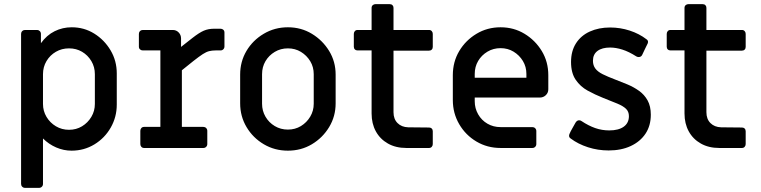

<svg xmlns="http://www.w3.org/2000/svg" viewBox="-20 -716 3680 929"><path d="M101 193Q93 193 87.5 187.5Q82 182 82 174V-552Q82 -560 87.5 -565.5Q93 -571 101 -571H160Q167 -571 172.5 -565.5Q178 -560 178 -552V-507Q206 -546 244.5 -565Q283 -584 327 -584Q387 -584 436 -553.5Q485 -523 515 -472.5Q545 -422 545 -361V-210Q545 -150 516 -99Q487 -48 437 -17.5Q387 13 326 13Q288 13 252 -2.5Q216 -18 188 -46V174Q188 182 182.5 187.5Q177 193 169 193ZM314 -88Q349 -88 377 -105Q405 -122 422 -150.5Q439 -179 439 -213V-357Q439 -392 422 -420.5Q405 -449 377 -465.5Q349 -482 314 -482Q279 -482 250.5 -465.5Q222 -449 205 -420.5Q188 -392 188 -357V-213Q188 -179 205 -150.5Q222 -122 250.5 -105Q279 -88 314 -88Z M677 0Q669 0 664 -5.5Q659 -11 659 -19V-83Q659 -91 664 -96.5Q669 -102 677 -102H756V-472H671Q663 -472 657.5 -477Q652 -482 652 -490V-552Q652 -560 657.5 -565.5Q663 -571 671 -571H816Q833 -571 844.5 -559Q856 -547 856 -530V-489L912 -533Q944 -558 966 -567.5Q988 -577 1016 -577H1047Q1055 -577 1060.5 -572Q1066 -567 1066 -559V-491Q1066 -483 1060.5 -477.5Q1055 -472 1047 -472H1023Q1006 -472 992 -468.5Q978 -465 961 -454Q944 -443 916 -421L860 -376V-102H964Q972 -102 977.5 -96.5Q983 -91 983 -83V-19Q983 -11 977.5 -5.5Q972 0 964 0Z M1373 13Q1309 13 1256.5 -18Q1204 -49 1173 -101Q1142 -153 1142 -216V-355Q1142 -418 1172.5 -469.5Q1203 -521 1256 -552.5Q1309 -584 1373 -584Q1437 -584 1489 -552.5Q1541 -521 1572.5 -469.5Q1604 -418 1604 -355V-216Q1604 -153 1572.5 -101Q1541 -49 1489 -18Q1437 13 1373 13ZM1373 -89Q1408 -89 1436 -106Q1464 -123 1481 -151.5Q1498 -180 1498 -214V-357Q1498 -392 1481 -420Q1464 -448 1436 -465Q1408 -482 1373 -482Q1338 -482 1309.5 -465Q1281 -448 1264.5 -420Q1248 -392 1248 -357V-214Q1248 -180 1264.5 -151.5Q1281 -123 1309.5 -106Q1338 -89 1373 -89Z M1946 0Q1895 0 1857 -21.5Q1819 -43 1798.5 -80.5Q1778 -118 1778 -167V-472H1710Q1702 -472 1697 -477Q1692 -482 1692 -490V-552Q1692 -560 1697 -565.5Q1702 -571 1710 -571H1778V-678Q1778 -686 1783.5 -691Q1789 -696 1797 -696H1865Q1874 -696 1879 -691Q1884 -686 1884 -678V-571H2056Q2064 -571 2069 -565.5Q2074 -560 2074 -552V-489Q2074 -481 2069 -476Q2064 -471 2056 -471H1884V-173Q1884 -140 1903.5 -120.5Q1923 -101 1955 -100L2056 -99Q2064 -99 2069 -94Q2074 -89 2074 -81V-19Q2074 -11 2069 -5.5Q2064 0 2056 0Z M2402 0Q2338 0 2285.5 -31Q2233 -62 2202 -115Q2171 -168 2171 -232V-352Q2171 -417 2202 -469Q2233 -521 2285.5 -552.5Q2338 -584 2402 -584Q2466 -584 2518 -552.5Q2570 -521 2601.5 -469Q2633 -417 2633 -352V-284Q2633 -267 2621 -255.5Q2609 -244 2592 -244H2277V-226Q2277 -192 2293.5 -163Q2310 -134 2338.5 -117.5Q2367 -101 2402 -101H2556Q2564 -101 2569.5 -95.5Q2575 -90 2575 -82V-19Q2575 -11 2569.5 -5.5Q2564 0 2556 0ZM2277 -340H2527V-358Q2527 -393 2510 -421Q2493 -449 2465 -466Q2437 -483 2402 -483Q2367 -483 2338.5 -466Q2310 -449 2293.5 -421Q2277 -393 2277 -358Z M2925 12Q2873 12 2825 -3.5Q2777 -19 2741 -46Q2730 -53 2735 -67Q2741 -81 2749.5 -95.5Q2758 -110 2765 -123Q2772 -134 2782 -134Q2786 -134 2788.5 -133Q2791 -132 2794 -130Q2827 -108 2859.5 -96.5Q2892 -85 2928 -85Q2973 -85 2998 -103Q3023 -121 3023 -154Q3023 -176 3009 -189.5Q2995 -203 2967.5 -214.5Q2940 -226 2899 -242Q2859 -258 2823.5 -277.5Q2788 -297 2765.5 -330Q2743 -363 2743 -416Q2743 -469 2767 -506.5Q2791 -544 2834 -563.5Q2877 -583 2932 -583Q2981 -583 3027 -568Q3073 -553 3108 -526Q3119 -519 3114 -506Q3107 -492 3100.5 -478.5Q3094 -465 3087 -450Q3082 -440 3070 -440Q3064 -440 3059 -443Q3023 -466 2991.5 -476Q2960 -486 2932 -486Q2893 -486 2871 -469.5Q2849 -453 2849 -422Q2849 -400 2860.5 -384.5Q2872 -369 2896 -357Q2920 -345 2957 -331Q2986 -320 3016 -307.5Q3046 -295 3072 -276.5Q3098 -258 3113.5 -230Q3129 -202 3129 -161Q3129 -108 3103.5 -69.5Q3078 -31 3032 -9.5Q2986 12 2925 12Z M3460 0Q3409 0 3371 -21.5Q3333 -43 3312.5 -80.5Q3292 -118 3292 -167V-472H3224Q3216 -472 3211 -477Q3206 -482 3206 -490V-552Q3206 -560 3211 -565.5Q3216 -571 3224 -571H3292V-678Q3292 -686 3297.5 -691Q3303 -696 3311 -696H3379Q3388 -696 3393 -691Q3398 -686 3398 -678V-571H3570Q3578 -571 3583 -565.5Q3588 -560 3588 -552V-489Q3588 -481 3583 -476Q3578 -471 3570 -471H3398V-173Q3398 -140 3417.5 -120.5Q3437 -101 3469 -100L3570 -99Q3578 -99 3583 -94Q3588 -89 3588 -81V-19Q3588 -11 3583 -5.5Q3578 0 3570 0Z"/></svg>

Font: Miriam Libre SemiBold
Style: Regular
Weight: 600
Version: Version 2.000